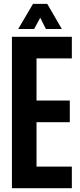

<svg xmlns="http://www.w3.org/2000/svg" viewBox="-20 -994 422 1014"><path d="M43 0H359.4V-114.3H172.9V-348.6H348.6V-462.9H172.9V-685.5H359.4V-799.8H43V0ZM76.2 -840.8H160.2C176.8 -871.1 187.5 -890.6 192.4 -900.4C207 -870.1 217.8 -850.6 222.7 -840.8H306.6C268.6 -907.2 242.2 -951.2 229.5 -973.6H154.3C115.2 -907.2 88.9 -863.3 76.2 -840.8Z"/></svg>

Font: Yellow Ladder Regular
Style: Regular
Weight: 400
Designer: Zima Creative
Version: Version 2.002